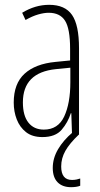

<svg xmlns="http://www.w3.org/2000/svg" viewBox="-20 -610 416 797"><path d="M184 -590Q250 -590 279 -548Q308 -506 308 -410V-51H279L276 -140H274Q262 -102 236 -71.5Q210 -41 156 -41Q114 -41 88 -61.5Q62 -82 49.5 -114.5Q37 -147 37 -184Q37 -263 82 -304Q127 -345 210 -353L271 -359V-407Q271 -491 250 -524Q229 -557 182 -557Q163 -557 138.5 -550Q114 -543 86 -527L72 -557Q126 -590 184 -590ZM212 -323Q75 -309 75 -185Q75 -130 98 -101Q121 -72 162 -72Q221 -72 246.5 -126.5Q272 -181 272 -269V-329ZM234 81Q234 137 279 137Q289 137 298.5 135Q308 133 313 131V161Q306 164 296 165.5Q286 167 275 167Q239 167 219 146.5Q199 126 199 87Q199 47 221 9.5Q243 -28 282 -61L307 -51Q269 -15 251.5 16Q234 47 234 81Z"/></svg>

Font: Noto Sans Tamil UI ExtraCondensed ExtraLight
Style: Regular
Weight: 200
Width: 2
Designer: Jelle Bosma - Monotype Design Team
Foundry: Monotype Imaging Inc.
Version: Version 2.004; ttfautohint (v1.8.4.7-5d5b)